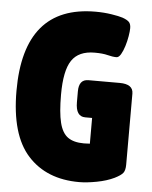

<svg xmlns="http://www.w3.org/2000/svg" viewBox="-52 -751 634 803"><g transform="rotate(5 265.0 -350.0)"><path d="M310 8Q173 8 94.5 -78.5Q16 -165 16 -350Q16 -708 317 -708Q352 -708 384 -703Q416 -698 431 -693Q451 -686 459 -677.5Q467 -669 467 -652Q467 -639 463.5 -618Q460 -597 453.5 -576Q447 -555 438.5 -540.5Q430 -526 420 -526Q404 -526 383 -531.5Q362 -537 328 -537Q261 -537 232 -494Q203 -451 203 -350Q203 -275 213.5 -232.5Q224 -190 248.5 -172.5Q273 -155 316 -155Q330 -155 341 -156V-264H312Q272 -264 272 -324V-370Q272 -420 312 -420H443Q500 -420 500 -380V-82Q500 -58 491.5 -47Q483 -36 457 -23Q426 -8 384 0Q342 8 310 8Z"/></g></svg>

Font: Asap Condensed Black
Style: Regular
Weight: 900
Width: 3
Designer: Pablo Cosgaya
Foundry: Omnibus-Type
Version: Version 3.001; ttfautohint (v1.8.4.7-5d5b)